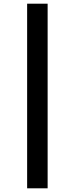

<svg xmlns="http://www.w3.org/2000/svg" viewBox="-20 -738 405 1040"><path d="M238 -718H127V282H238Z"/></svg>

Font: Iranian Sans Web
Style: Bold
Weight: 700
Designer: Hooman Mehr, Hadi Navid in Neviseh Pardaz Co. Ltd. (http://nevisa.com)
Foundry: http://font-store.ir
Version: 5.0.2 build 3/9/1393